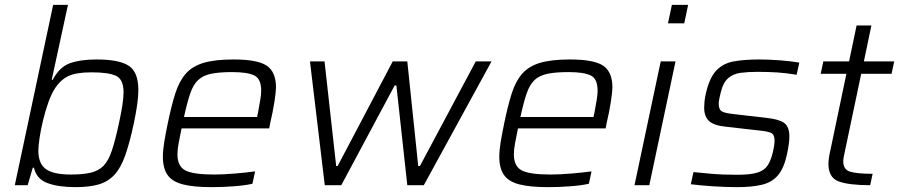

<svg xmlns="http://www.w3.org/2000/svg" viewBox="-20 -763 3704 791"><path d="M291 8Q220 8 175 -9Q130 -26 120 -72H115L94 0H41L199 -743H260L193 -434H197Q225 -487 268 -502.5Q311 -518 378 -518Q471 -518 510.5 -492Q550 -466 550 -392Q550 -365 545 -330.5Q540 -296 531 -253Q514 -174 496 -123Q478 -72 452 -43.5Q426 -15 387.5 -3.5Q349 8 291 8ZM271 -44Q321 -44 353.5 -51.5Q386 -59 406.5 -80Q427 -101 441 -143Q455 -185 470 -255Q479 -297 484 -328.5Q489 -360 489 -383Q489 -435 459 -450Q429 -465 357 -465Q294 -465 261.5 -449.5Q229 -434 206 -398Q192 -377 179.5 -342Q167 -307 157.5 -268Q148 -229 143 -195Q138 -161 138 -142Q138 -89 169 -66.5Q200 -44 271 -44Z M853 8Q777 8 733 -3.5Q689 -15 670 -42.5Q651 -70 651 -117Q651 -143 656.5 -177Q662 -211 671 -254Q686 -327 702 -377.5Q718 -428 745 -459Q772 -490 818.5 -504Q865 -518 942 -518Q1042 -518 1079.5 -492Q1117 -466 1117 -403Q1117 -385 1110.5 -343Q1104 -301 1093 -255L1089 -234H728Q721 -200 716 -173.5Q711 -147 711 -127Q711 -78 743.5 -61Q776 -44 862 -44Q900 -44 947.5 -48Q995 -52 1031 -57L1020 -6Q990 1 943 4.5Q896 8 853 8ZM738 -281H1039L1043 -299Q1048 -328 1052 -350Q1056 -372 1056 -389Q1056 -439 1027 -452.5Q998 -466 936 -466Q883 -466 849.5 -459Q816 -452 796 -433Q776 -414 763.5 -377.5Q751 -341 738 -281Z M1318 0 1257 -510H1317L1365 -79H1371L1598 -510H1658L1703 -79H1710L1940 -510H2005L1726 0H1658L1613 -411H1606L1386 0Z M2239 8Q2163 8 2119 -3.5Q2075 -15 2056 -42.5Q2037 -70 2037 -117Q2037 -143 2042.5 -177Q2048 -211 2057 -254Q2072 -327 2088 -377.5Q2104 -428 2131 -459Q2158 -490 2204.5 -504Q2251 -518 2328 -518Q2428 -518 2465.5 -492Q2503 -466 2503 -403Q2503 -385 2496.5 -343Q2490 -301 2479 -255L2475 -234H2114Q2107 -200 2102 -173.5Q2097 -147 2097 -127Q2097 -78 2129.5 -61Q2162 -44 2248 -44Q2286 -44 2333.5 -48Q2381 -52 2417 -57L2406 -6Q2376 1 2329 4.5Q2282 8 2239 8ZM2124 -281H2425L2429 -299Q2434 -328 2438 -350Q2442 -372 2442 -389Q2442 -439 2413 -452.5Q2384 -466 2322 -466Q2269 -466 2235.5 -459Q2202 -452 2182 -433Q2162 -414 2149.5 -377.5Q2137 -341 2124 -281Z M2732 -667 2748 -743H2815L2799 -667ZM2594 0 2702 -510H2763L2655 0Z M3016 8Q2971 8 2917.5 4.5Q2864 1 2826 -4L2837 -54Q2877 -50 2905.5 -47.5Q2934 -45 2959.5 -44Q2985 -43 3017 -43Q3072 -43 3100.5 -52Q3129 -61 3142.5 -81.5Q3156 -102 3164 -136Q3171 -165 3171 -184Q3171 -209 3156.5 -215.5Q3142 -222 3111 -225L2970 -241Q2921 -246 2901 -264.5Q2881 -283 2881 -320Q2881 -330 2882.5 -345.5Q2884 -361 2888 -378Q2903 -443 2931 -472.5Q2959 -502 3002.5 -510Q3046 -518 3108 -518Q3147 -518 3193.5 -514.5Q3240 -511 3273 -505L3262 -455Q3220 -462 3183 -464.5Q3146 -467 3101 -467Q3062 -467 3031.5 -463Q3001 -459 2980 -441Q2959 -423 2949 -381Q2946 -368 2943.5 -356.5Q2941 -345 2941 -335Q2941 -310 2956 -303Q2971 -296 3003 -293L3140 -277Q3188 -272 3210 -257Q3232 -242 3232 -200Q3232 -174 3223 -131Q3211 -72 3186 -42Q3161 -12 3119.5 -2Q3078 8 3016 8Z M3565 0Q3478 0 3435.5 -15.5Q3393 -31 3393 -88Q3393 -110 3401 -144L3467 -459H3361L3372 -510H3478L3509 -658H3570L3539 -510H3664L3653 -459H3528L3460 -136Q3458 -129 3456 -116.5Q3454 -104 3454 -98Q3454 -64 3483 -55.5Q3512 -47 3575 -47Z"/></svg>

Font: Saira Light
Style: Italic
Weight: 300
Italic angle: -12°
Designer: Hector Gatti with collaboration of the Omnibus-Type team
Foundry: Omnibus-Type
Version: Version 1.100; ttfautohint (v1.8.3)